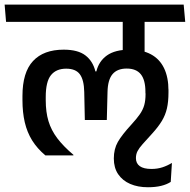

<svg xmlns="http://www.w3.org/2000/svg" viewBox="-40 -654 800 808"><path d="M669 -264.5V-278L572.5 -273V-258Q572.5 -231 567 -211.5Q561.5 -192 548.5 -173.2Q535.5 -154.5 513.5 -130.5Q473 -86.5 456 -56.8Q439 -27 439 13Q439 52 457.2 79Q475.5 106 507.8 120Q540 134 582.5 134Q614 134 637.8 128.2Q661.5 122.5 678.5 111.5L683.5 31.5Q665 43 643.8 50Q622.5 57 597.5 57Q564.5 57 548.2 45.2Q532 33.5 532 11.5Q532 -5 538.8 -18Q545.5 -31 560.5 -47.8Q575.5 -64.5 600.5 -92Q626 -120 641 -144.8Q656 -169.5 662.5 -197.8Q669 -226 669 -264.5ZM426.5 -562H662L656 -634.5H420.5ZM568.5 -587.5H477.5V-476L568.5 -475.5ZM-14.5 -562H739.5L733 -634.5H-20.5ZM568.5 -576.5H476.5V-427H568.5ZM54.5 -232.5Q54.5 -181.5 64.2 -139.5Q74 -97.5 95.2 -63.2Q116.5 -29 151 0H269V-2.5Q227 -38 201.2 -72Q175.5 -106 164 -144.2Q152.5 -182.5 152.5 -232V-246Q152.5 -310.5 174.5 -337.8Q196.5 -365 238.5 -365Q278.5 -365 296 -341.5Q313.5 -318 314.5 -267L317 -149H409.5L412.5 -267Q413.5 -318 433.5 -341.8Q453.5 -365.5 493 -365.5Q533.5 -365.5 552.8 -341.2Q572 -317 572 -267.5V-261.5L669 -267.5V-272.5Q669 -329 650.2 -367.5Q631.5 -406 595 -425.5Q558.5 -445 505 -445Q444.5 -445 410.2 -420.8Q376 -396.5 365.5 -353.5H361.5Q351 -396.5 319.5 -420.8Q288 -445 228 -445Q143.5 -445 99 -397.2Q54.5 -349.5 54.5 -250Z"/></svg>

Font: Anek Devanagari Medium
Style: Regular
Weight: 500
Designer: Kailash Malviya (Devanagari) & Yesha Goshar (Latin)
Foundry: Ek Type
Version: Version 1.003